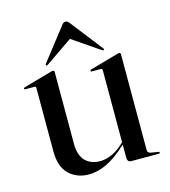

<svg xmlns="http://www.w3.org/2000/svg" viewBox="-98 -705 700 792"><g transform="rotate(-15 252.0 -309.0)"><path d="M351 -19V-78.5V-81V-393Q351 -396 349.5 -397.8Q348 -399.5 344.5 -399.5H305.5Q303.5 -399.5 302.5 -400.8Q301.5 -402 301.5 -403.5Q301.5 -405.5 302.8 -406.2Q304 -407 306 -408L424 -441.5Q428.5 -443 430.5 -443.2Q432.5 -443.5 434.5 -443.5Q437.5 -443.5 439 -441.5Q440.5 -439.5 440.5 -437V-28.5Q440.5 -22 443.5 -18.2Q446.5 -14.5 453 -13L484 -8Q487.5 -8 488.8 -6.8Q490 -5.5 490 -3.5Q490 -2 488.8 -1Q487.5 0 484.5 0H367.5Q359.5 0 355.2 -4.8Q351 -9.5 351 -19ZM67.5 -122V-393Q67.5 -396 66 -397.8Q64.5 -399.5 60.5 -399.5H22Q20 -399.5 18.8 -400.8Q17.5 -402 17.5 -403.5Q17.5 -405.5 18.8 -406.2Q20 -407 22.5 -408L140.5 -441.5Q145.5 -443 147.5 -443.2Q149.5 -443.5 151.5 -443.5Q154.5 -443.5 156 -441.5Q157.5 -439.5 157.5 -437V-131.5Q157.5 -80.5 181.2 -56.8Q205 -33 243.5 -33Q267.5 -33 292.8 -43.8Q318 -54.5 344 -78.5L361 -93.5L366 -88.5L348.5 -72.5Q298.5 -27 259.8 -9.5Q221 8 186 8Q134.5 8 101 -24Q67.5 -56 67.5 -122ZM273 -566H234L369 -473.5Q371.5 -472 373.5 -471.5Q375.5 -471 377 -472Q378.5 -473 378.2 -475.2Q378 -477.5 376 -479.5L270.5 -615Q266 -621 262.5 -623.5Q259 -626 253.5 -626Q249 -626 245 -623.5Q241 -621 237 -615L131.5 -479.5Q129.5 -477.5 129.5 -475.2Q129.5 -473 130.5 -472Q132 -471 134 -471.5Q136 -472 138.5 -473.5Z"/></g></svg>

Font: Fraunces 96pt
Style: Regular
Weight: 400
Version: Version 1.000;[b76b70a41]